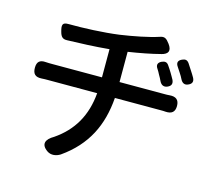

<svg xmlns="http://www.w3.org/2000/svg" viewBox="-110 -888 1200 1067"><g transform="rotate(15 490.0 -354.5)"><path d="M793 -569C785 -582 777 -595 769 -606C759 -621 747 -623 730 -616C708 -606 703 -591 717 -571C723 -562 728 -553 733 -543C740 -532 745 -521 751 -509C761 -489 777 -482 797 -491C817 -500 822 -514 813 -534C806 -546 800 -558 793 -569ZM899 -610C891 -623 883 -635 875 -647C864 -662 852 -664 835 -656C813 -646 809 -631 823 -611C830 -601 836 -592 842 -582C849 -572 855 -561 861 -549C871 -530 886 -523 905 -532C926 -541 931 -556 920 -576C914 -587 906 -599 899 -610ZM287 -354H428C417 -223 361 -127 260 -58C214 -32 202 0 245 30C268 46 297 42 321 27C458 -69 518 -195 530 -354H795C804 -354 813 -354 822 -353C857 -351 875 -365 875 -400C875 -436 855 -450 820 -447C810 -446 800 -446 793 -446H532V-620C598 -630 665 -643 714 -656C714 -656 715 -656 715 -656C756 -666 765 -688 740 -722C721 -747 710 -757 681 -746C626 -728 540 -711 464 -700C375 -688 256 -683 176 -684C138 -685 137 -668 147 -632C154 -606 164 -594 190 -595C258 -597 348 -600 431 -608V-446H288H145C133 -446 120 -446 108 -447C73 -450 57 -436 57 -401C57 -366 73 -351 108 -353C121 -354 134 -354 146 -354Z"/></g></svg>

Font: GenSenRounded2 TW M
Style: Regular
Weight: 500
Version: Version 2.100;PS 2.1;hotconv 16.6.51;makeotf.lib2.5.65220 DE